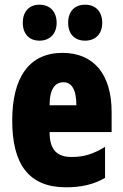

<svg xmlns="http://www.w3.org/2000/svg" viewBox="-20 -787 522 817"><path d="M77 -690C77 -642 105 -614 148 -614C193 -614 221 -644 221 -690C221 -737 193 -767 148 -767C105 -767 77 -739 77 -690ZM270 -690C270 -643 297 -614 342 -614C388 -614 415 -644 415 -690C415 -737 388 -767 342 -767C298 -767 270 -739 270 -690ZM246 -562C105 -562 32 -459 32 -274C32 -90 101 10 261 10C325 10 379 -2 427 -30V-162C376 -131 336 -119 285 -119C221 -119 191 -151 191 -225H455V-310C455 -472 378 -562 246 -562ZM250 -437C283 -437 305 -409 305 -339H191C191 -411 216 -437 250 -437Z"/></svg>

Font: Noto Sans Myanmar UI ExtraCondensed Black
Style: Regular
Weight: 900
Width: 2
Designer: Monotype Design Team
Foundry: Monotype Imaging Inc.
Version: Version 2.103